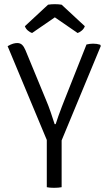

<svg xmlns="http://www.w3.org/2000/svg" viewBox="-20 -896 517 919"><path d="M394 -683Q401.5 -685 409.8 -686Q418 -687 425.5 -687Q435 -687 443.2 -685.8Q451.5 -684.5 459.5 -682L462.5 -676L275 -224V0Q260 3 238.5 3Q217.5 3 204 0V-226L16.5 -675Q32 -684 42.8 -687Q53.5 -690 62.5 -690Q77 -690 86 -681.2Q95 -672.5 102 -655.5L201.5 -414.5Q211.5 -391.5 222.8 -358.5Q234 -325.5 241.5 -302H246.5Q251.5 -318.5 259.8 -341.5Q268 -364.5 276 -385Q284 -405.5 287.5 -414.5ZM275 -873.5 386 -770.5Q381.5 -758 371.2 -749.5Q361 -741 351.5 -738L242.5 -813L133.5 -738Q124 -741 113.8 -749.5Q103.5 -758 99 -770.5L210 -873.5Q225 -876 242.5 -876Q260 -876 275 -873.5Z"/></svg>

Font: Signika Negative SC Light
Style: Regular
Weight: 300
Designer: Anna Giedryś
Foundry: Anna Giedryś
Version: Version 2.000; ttfautohint (v1.8.3) -l 8 -r 50 -G 200 -x 9 -